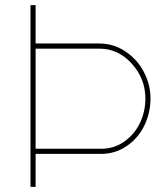

<svg xmlns="http://www.w3.org/2000/svg" viewBox="-20 -730 639 750"><path d="M567.9 -345.2Q567.9 -289.6 544.2 -240.2Q520.5 -190.9 475.6 -159.9Q430.7 -128.9 375 -128.9H119.1V0H99.1V-710H119.1V-560.1H368.2Q424.3 -560.1 470.9 -528.3Q517.6 -496.6 542.7 -447.5Q567.9 -398.4 567.9 -345.2ZM547.9 -345.2Q547.9 -422.4 494.9 -481.2Q441.9 -540 368.2 -540H119.1V-148.9H375Q426.8 -148.9 467 -178.2Q507.3 -207.5 527.6 -251.7Q547.9 -295.9 547.9 -345.2Z"/></svg>

Font: Rawline Thin
Style: Regular
Weight: 250
Designer: Matt McInerney, Pablo Impallari, Rodrigo Fuenzalida
Foundry: Matt McInerney, Pablo Impallari, Rodrigo Fuenzalida
Version: Version 4.020;PS 004.020;hotconv 1.0.88;makeotf.lib2.5.64775